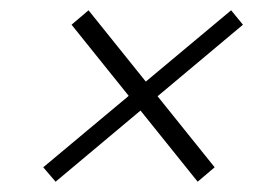

<svg xmlns="http://www.w3.org/2000/svg" viewBox="-20 -469 540 373"><path d="M88 -116 64 -144 429 -449 452 -421ZM364 -116 119 -421 152 -449 397 -144Z"/></svg>

Font: Piazzolla Thin Thin
Style: Italic
Weight: 250
Italic angle: -11.3°
Version: Version 2.005